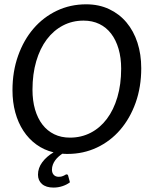

<svg xmlns="http://www.w3.org/2000/svg" viewBox="-20 -703 694 886"><path d="M286.6 101.6Q293 101.6 294.4 107.4L302.7 138.2Q289.1 148.9 268.8 155.8Q248.5 162.6 227.1 162.6Q192.4 162.6 173.8 146.2Q155.3 129.9 155.3 103Q155.3 72.3 175 45.7Q194.8 19 227.1 0Q182.6 -10.7 147.5 -36.4Q112.3 -62 87.9 -99.4Q63.5 -136.7 50.5 -184.3Q37.6 -231.9 37.6 -286.6Q37.6 -373 63.5 -445.8Q89.4 -518.6 134.8 -571.3Q180.2 -624 242.4 -653.6Q304.7 -683.1 377.4 -683.1Q436.5 -683.1 483.6 -660.9Q530.8 -638.7 563.7 -599.4Q596.7 -560.1 614.3 -506.1Q631.8 -452.1 631.8 -388.2Q631.8 -301.8 606 -229.2Q580.1 -156.7 534.7 -104Q489.3 -51.3 427 -22Q364.7 7.3 292 7.3Q285.6 7.3 279.5 7.1Q273.4 6.8 267.6 6.3Q258.8 12.2 250.2 19.8Q241.7 27.3 234.9 36.6Q228 45.9 223.9 56.9Q219.7 67.9 219.7 80.1Q219.7 94.7 228 103.8Q236.3 112.8 250.5 112.8Q259.3 112.8 265.4 111.1Q271.5 109.4 275.4 107.2Q279.3 105 282 103.3Q284.7 101.6 286.6 101.6ZM539.1 -386.2Q539.1 -436.5 527.1 -477.5Q515.1 -518.6 492.9 -547.6Q470.7 -576.7 438.5 -592.3Q406.2 -607.9 365.7 -607.9Q313.5 -607.9 270.3 -585.2Q227.1 -562.5 195.8 -521Q164.6 -479.5 147.2 -420.4Q129.9 -361.3 129.9 -289.1Q129.9 -238.3 141.8 -197.5Q153.8 -156.7 176 -127.9Q198.2 -99.1 230.2 -83.5Q262.2 -67.9 302.7 -67.9Q355 -67.9 398.4 -90.3Q441.9 -112.8 473.1 -154.3Q504.4 -195.8 521.7 -254.6Q539.1 -313.5 539.1 -386.2Z"/></svg>

Font: Carlito
Style: Italic
Weight: 400
Italic angle: -7°
Designer: Lukasz Dziedzic
Foundry: tyPoland Lukasz Dziedzic
Version: Version 1.104